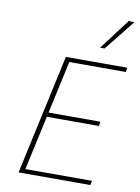

<svg xmlns="http://www.w3.org/2000/svg" viewBox="-98 -972 753 1036"><g transform="rotate(10 279.0 -453.5)"><path d="M471 0H78L221 -658H558L553 -634H244L111 -24H476ZM159 -322 164 -346H466L461 -322ZM394 -739 521 -907H553L419 -739Z"/></g></svg>

Font: Ysabeau Infant Thin
Style: Italic
Weight: 250
Italic angle: -12°
Designer: Christian Thalmann (Catharsis Fonts)
Version: Version 2.001;gftools[0.9.30]; featfreeze: ss01,ss02,lnum